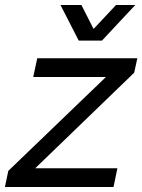

<svg xmlns="http://www.w3.org/2000/svg" viewBox="-71 -751 572 771"><path d="M354.5 -441.9H62.5L78.6 -517.1H480.5L467.8 -459L70.3 -75.2H400.4L384.8 0H-51.3L-37.6 -64.9ZM245.1 -587.9 171.9 -731H255.9L304.7 -634.8L395 -731H472.2L338.4 -587.9Z"/></svg>

Font: XB Khoramshahr
Style: Italic
Weight: 400
Italic angle: -12°
Designer: Behnam
Foundry: Irmug
Version: Version 8.005 2009